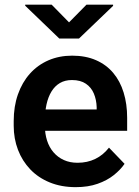

<svg xmlns="http://www.w3.org/2000/svg" viewBox="-20 -770 578 800"><path d="M295.4 9.8Q235.4 9.8 187.5 -9.8Q139.6 -29.3 106.2 -64.2Q72.8 -99.1 54.9 -145.8Q37.1 -192.4 37.1 -246.1V-265.6Q37.1 -326.7 54.7 -376.7Q72.3 -426.8 104.5 -462.9Q136.7 -499 181.6 -518.6Q226.6 -538.1 280.8 -538.1Q336.9 -538.1 379.9 -519.3Q422.9 -500.5 451.7 -466.3Q480.5 -432.1 495.1 -384.5Q509.8 -336.9 509.8 -279.3V-225.1H95.7V-314H382.8V-323.7Q381.8 -354.5 371.1 -380.1Q360.4 -405.8 337.9 -421.1Q315.4 -436.5 279.8 -436.5Q251 -436.5 229.7 -424.1Q208.5 -411.6 194.6 -388.9Q180.7 -366.2 173.8 -335Q167 -303.7 167 -265.6V-246.1Q167 -212.9 176 -184.6Q185.1 -156.2 202.9 -135.5Q220.7 -114.7 245.8 -103.3Q271 -91.8 303.2 -91.8Q343.8 -91.8 376.7 -107.7Q409.7 -123.5 434.1 -154.8L499 -87.4Q482.4 -63 454.3 -40.5Q426.3 -18.1 386.7 -4.2Q347.2 9.8 295.4 9.8ZM195.3 -750.5 267.6 -676.8 340.3 -750.5H451.2V-745.6L309.1 -609.4H227.1L85 -746.1V-750.5Z"/></svg>

Font: Roboto SemiBold
Style: Regular
Weight: 600
Designer: Christian Robertson
Foundry: Google
Version: Version 3.009; 2024